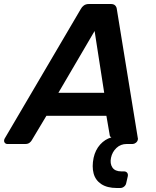

<svg xmlns="http://www.w3.org/2000/svg" viewBox="-66 -720 779 960"><path d="M518 220Q470 220 440.5 200.5Q411 181 402 147Q393 113 402 69Q411 29 435 2.5Q459 -24 491 -33Q486 -35 484 -39.5Q482 -44 482 -48L466 -141H166L93 -19Q90 -13 82 -6.5Q74 0 60 0H-29Q-37 0 -42 -6Q-47 -12 -45 -21Q-45 -23 -43.5 -25.5Q-42 -28 -41 -30L338 -675Q343 -685 353 -692.5Q363 -700 379 -700H488Q503 -700 510 -692.5Q517 -685 518 -675L623 -30Q624 -28 623.5 -25.5Q623 -23 623 -21Q621 -12 613 -6Q605 0 597 0H567Q537 0 516 20Q495 40 489 69Q483 98 496 117.5Q509 137 541 137H554Q564 137 569.5 143.5Q575 150 573 161L565 196Q563 206 554.5 213Q546 220 535 220ZM226 -256H455L407 -565Z"/></svg>

Font: Rubik Medium
Style: Italic
Weight: 500
Italic angle: -12°
Designer: Hubert and Fischer
Foundry: Hubert and Fischer
Version: Version 2.300;gftools[0.9.30]